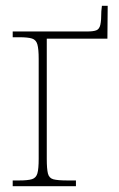

<svg xmlns="http://www.w3.org/2000/svg" viewBox="-20 -645 411 665"><path d="M24 0V-20H46Q77 -20 91 -24.5Q105 -29 109.5 -44.5Q114 -60 114 -95V-441Q114 -475 109.5 -491Q105 -507 91 -511.5Q77 -516 47 -516H24V-536H283Q303 -536 313.5 -540Q324 -544 327.5 -559Q331 -574 331 -606L333 -625H353L352 -511H142V-95Q142 -60 146 -44Q150 -28 165 -24Q180 -20 213 -20H243V0Z"/></svg>

Font: Noto Serif Condensed Thin
Style: Regular
Weight: 100
Width: 3
Designer: Monotype Design Team
Foundry: Monotype Imaging Inc.
Version: Version 2.013; ttfautohint (v1.8.4.7-5d5b)